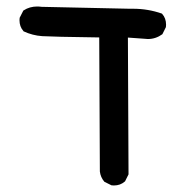

<svg xmlns="http://www.w3.org/2000/svg" viewBox="-20 -445 540 582"><path d="M39.1 -383.8Q39.1 -386.7 39.6 -391.1L50.8 -413.1L51.8 -413.6Q69.8 -425.3 92.8 -425.3Q99.1 -425.3 106 -424.3L372.1 -418.5Q377.9 -418.5 383.3 -418.5Q428.7 -418.5 470.7 -403.8L471.7 -402.8Q483.4 -389.6 483.4 -370.1Q483.4 -367.2 482.9 -362.8L472.2 -341.3Q452.1 -326.7 428.2 -326.7Q422.4 -326.7 416.5 -327.6L367.7 -331.1L369.6 83.5L358.9 105L357.9 105.5Q344.7 117.2 325.2 117.2Q322.3 117.2 317.9 116.7L296.4 106Q284.7 92.3 282.7 74.7Q282.7 74.2 280.8 -331.5Q137.7 -333.5 108.2 -335.4Q78.6 -337.4 51.3 -350.1L50.8 -351.1Q39.1 -364.3 39.1 -383.8Z"/></svg>

Font: Bakudai
Style: Medium
Weight: 500
Version: Version 1.48